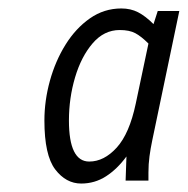

<svg xmlns="http://www.w3.org/2000/svg" viewBox="-20 -717 444 454"><path d="M85 -432Q85 -479 98 -526Q111 -573 135 -611.5Q159 -650 192.5 -673.5Q226 -697 267 -697Q289 -697 306.5 -688Q324 -679 343 -660L353 -691H404L340 -385Q336 -366 333.5 -347.5Q331 -329 331 -309V-290H277L279 -347Q257 -317 230.5 -300Q204 -283 172 -283Q136 -283 110.5 -316.5Q85 -350 85 -432ZM143 -432Q143 -335 191 -335Q226 -335 256 -368Q286 -401 301 -472L331 -614Q314 -631 300 -638.5Q286 -646 263 -646Q226 -646 199 -614.5Q172 -583 157.5 -534Q143 -485 143 -432Z"/></svg>

Font: Radio Canada Condensed Light
Style: Italic
Weight: 300
Width: 3
Italic angle: -12°
Designer: Charles Daoud, Etienne Aubert Bonn, Alexandre Saumier Demers, Jacques Le Bailly
Foundry: Radio-Canada
Version: Version 2.104; ttfautohint (v1.8.4.7-5d5b);gftools[0.9.28.de